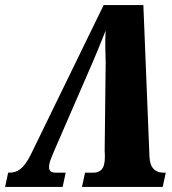

<svg xmlns="http://www.w3.org/2000/svg" viewBox="-45 -734 675 754"><path d="M-25 0H201L213 -56H173C149 -56 145 -69 149 -91C153 -110 168 -140 174 -156L320 -492C337 -531 353 -572 370 -614C367 -571 369 -530 370 -489L366 -140C367 -129 368 -106 364 -89C359 -64 340 -56 323 -56H289L277 0H594L606 -56H597C566 -56 544 -73 542 -118L518 -714H362L76 -127C47 -68 21 -56 -8 -56H-13Z"/></svg>

Font: Noto Serif ExtraCondensed Black
Style: Italic
Weight: 900
Width: 2
Italic angle: -12°
Designer: Monotype Design Team
Foundry: Monotype Imaging Inc.
Version: Version 2.014